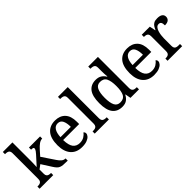

<svg xmlns="http://www.w3.org/2000/svg" viewBox="156 -1779 2807 2807"><g transform="rotate(-45 1560.0 -375.0)"><path d="M18 0V-45H27Q48 -45 66 -50Q84 -55 95 -70Q106 -85 106 -115V-649Q106 -678 94.5 -692Q83 -706 65 -710.5Q47 -715 27 -715H18V-760H216V-374Q216 -361 215.5 -341Q215 -321 214 -301Q213 -281 212.5 -267.5Q212 -254 212 -254L337 -392Q356 -413 366 -427.5Q376 -442 380 -452Q384 -462 384 -470Q384 -483 371.5 -487.5Q359 -492 334 -492V-536H564V-492Q547 -492 530 -486Q513 -480 496 -468.5Q479 -457 461 -440Q443 -423 423 -401L355 -324L488 -126Q514 -86 540 -65.5Q566 -45 597 -45H600V0H586Q539 0 508 -3Q477 -6 455.5 -15Q434 -24 416 -43Q398 -62 377 -95L280 -247L216 -199V-111Q216 -83 227.5 -68.5Q239 -54 257 -49.5Q275 -45 295 -45H300V0Z M891 10Q777 10 714.5 -62Q652 -134 652 -264Q652 -405 712 -476Q772 -547 881 -547Q981 -547 1038.5 -486.5Q1096 -426 1096 -307V-260H765Q767 -153 803.5 -104.5Q840 -56 909 -56Q961 -56 997.5 -78Q1034 -100 1052 -129Q1061 -125 1067 -115Q1073 -105 1073 -91Q1073 -69 1053.5 -45.5Q1034 -22 993.5 -6Q953 10 891 10ZM981 -317Q981 -396 958 -443Q935 -490 880 -490Q829 -490 800 -445.5Q771 -401 767 -317Z M1158 0V-45H1171Q1192 -45 1210 -50Q1228 -55 1239 -70Q1250 -85 1250 -115V-649Q1250 -678 1238.5 -692Q1227 -706 1209 -710.5Q1191 -715 1171 -715H1158V-760H1360V-115Q1360 -85 1371 -70Q1382 -55 1400.5 -50Q1419 -45 1439 -45H1451V0Z M1723 10Q1624 10 1571.5 -56.5Q1519 -123 1519 -267Q1519 -412 1571.5 -479.5Q1624 -547 1722 -547Q1779 -547 1815.5 -523Q1852 -499 1874 -461H1880Q1877 -487 1875.5 -518.5Q1874 -550 1874 -574V-649Q1874 -678 1862.5 -692Q1851 -706 1832.5 -710.5Q1814 -715 1792 -715H1784V-760H1984V-114Q1984 -84 1995.5 -69Q2007 -54 2025.5 -49.5Q2044 -45 2066 -45H2073V0H1897L1881 -87H1876Q1854 -42 1818 -16Q1782 10 1723 10ZM1747 -57Q1819 -57 1846.5 -109Q1874 -161 1874 -268Q1874 -370 1847 -425Q1820 -480 1746 -480Q1684 -480 1657.5 -425Q1631 -370 1631 -267Q1631 -162 1657.5 -109.5Q1684 -57 1747 -57Z M2382 10Q2268 10 2205.5 -62Q2143 -134 2143 -264Q2143 -405 2203 -476Q2263 -547 2372 -547Q2472 -547 2529.5 -486.5Q2587 -426 2587 -307V-260H2256Q2258 -153 2294.5 -104.5Q2331 -56 2400 -56Q2452 -56 2488.5 -78Q2525 -100 2543 -129Q2552 -125 2558 -115Q2564 -105 2564 -91Q2564 -69 2544.5 -45.5Q2525 -22 2484.5 -6Q2444 10 2382 10ZM2472 -317Q2472 -396 2449 -443Q2426 -490 2371 -490Q2320 -490 2291 -445.5Q2262 -401 2258 -317Z M2664 0V-45H2667Q2690 -45 2708.5 -50Q2727 -55 2737.5 -70.5Q2748 -86 2748 -117V-423Q2748 -453 2737 -467.5Q2726 -482 2708.5 -486.5Q2691 -491 2669 -491H2666V-536H2833L2852 -443H2857Q2870 -473 2885.5 -496.5Q2901 -520 2926.5 -533.5Q2952 -547 2995 -547Q3051 -547 3078 -527Q3105 -507 3105 -471Q3105 -436 3080.5 -414.5Q3056 -393 3003 -393Q3003 -434 2991.5 -453.5Q2980 -473 2951 -473Q2924 -473 2905.5 -452Q2887 -431 2877 -399Q2867 -367 2862.5 -333Q2858 -299 2858 -273V-112Q2858 -83 2869 -68.5Q2880 -54 2897.5 -49.5Q2915 -45 2937 -45H2966V0Z"/></g></svg>

Font: Noto Serif Kannada Medium
Style: Regular
Weight: 500
Version: Version 2.003